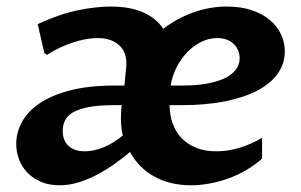

<svg xmlns="http://www.w3.org/2000/svg" viewBox="-20 -547 904 577"><path d="M554.2 9.8Q491.7 9.8 444.3 -16.1Q397 -42 370.6 -90.3Q352.5 -74.7 328.6 -57.4Q304.7 -40 277.1 -24.9Q249.5 -9.8 219.5 0Q189.5 9.8 158.7 9.8Q127.9 9.8 104 -0.2Q80.1 -10.3 63.2 -27.3Q46.4 -44.4 37.6 -66.9Q28.8 -89.4 28.8 -114.7Q28.8 -147.9 45.4 -179.4Q62 -210.9 97.7 -235.6Q133.3 -260.3 189.7 -275.1Q246.1 -290 326.2 -290H354L359.4 -346.2Q362.8 -387.7 339.1 -410.2Q315.4 -432.6 272.9 -432.6Q255.4 -432.6 236.1 -429Q216.8 -425.3 197 -418.7Q177.2 -412.1 158 -402.8Q138.7 -393.6 121.6 -382.3L113.3 -387.2L93.3 -474.6Q157.7 -504.4 212.9 -515.9Q268.1 -527.3 312.5 -527.3Q370.6 -527.3 409.9 -510Q449.2 -492.7 470.7 -460.4Q512.2 -492.2 561.3 -509.8Q610.4 -527.3 661.6 -527.3Q704.1 -527.3 736.6 -516.4Q769 -505.4 791 -486.8Q813 -468.3 824.5 -443.8Q835.9 -419.4 835.9 -392.6Q835.9 -356 814.7 -325.9Q793.5 -295.9 753.4 -274.9Q713.4 -253.9 656 -242.4Q598.6 -231 526.4 -231H489.7Q489.7 -201.7 498.8 -176.3Q507.8 -150.9 525.6 -132.1Q543.5 -113.3 569.6 -102.8Q595.7 -92.3 630.4 -92.3Q697.8 -92.3 767.6 -132.8V-70.3Q744.6 -49.8 718 -34.7Q691.4 -19.5 663.6 -9.8Q635.7 0 607.9 4.9Q580.1 9.8 554.2 9.8ZM632.8 -432.6Q607.9 -432.6 584.7 -421.1Q561.5 -409.7 542.7 -390.1Q523.9 -370.6 510.7 -344.7Q497.6 -318.8 492.7 -290H531.7Q568.8 -290 599.9 -295.4Q630.9 -300.8 653.3 -311Q675.8 -321.3 688 -336.7Q700.2 -352.1 700.2 -372.1Q700.2 -383.3 696 -394.3Q691.9 -405.3 683.6 -413.8Q675.3 -422.4 662.6 -427.5Q649.9 -432.6 632.8 -432.6ZM234.9 -92.3Q262.2 -92.3 291.7 -104.5Q321.3 -116.7 349.1 -140.1Q345.2 -155.8 344 -172.9Q342.8 -189.9 343.8 -207Q344.2 -213.4 344.5 -219.5Q344.7 -225.6 345.7 -231H322.3Q278.3 -231 248.8 -225.6Q219.2 -220.2 201.4 -210.4Q183.6 -200.7 176 -186.3Q168.5 -171.9 168.5 -154.3Q168.5 -124 186.3 -108.2Q204.1 -92.3 234.9 -92.3Z"/></svg>

Font: Proza Libre
Style: SemiBold Italic
Weight: 600
Designer: Jasper de Waard
Foundry: Jasper de Waard
Version: Version 1.000; ttfautohint (v1.4.1.8-43bc)